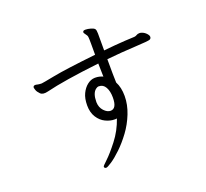

<svg xmlns="http://www.w3.org/2000/svg" viewBox="-141 -946 1282 1192"><g transform="rotate(-20 500.0 -350.0)"><path d="M447 -327Q448 -293 469 -270.5Q490 -248 512 -248Q553 -248 553 -321Q553 -363 538 -389.5Q523 -416 495 -416H491Q485 -416 474 -408Q447 -387 447 -330ZM366 75Q353 75 353 63Q353 59 384 30Q415 1 461 -58Q507 -117 532 -190Q528 -189 524 -189H516Q488 -189 457.5 -203.5Q427 -218 406.5 -250Q386 -282 386 -328.5Q386 -375 401 -406Q416 -437 439 -455Q462 -473 487 -474H493Q518 -474 542 -463L540 -550Q304 -523 187 -494Q152 -485 136.5 -500.5Q121 -516 116.5 -529.5Q112 -543 112 -545Q112 -559 127 -559Q131 -559 135 -558Q139 -557 144 -556Q149 -555 155.5 -554.5Q162 -554 168 -554Q174 -554 256.5 -570Q339 -586 540 -608V-681Q540 -714 538.5 -725.5Q537 -737 528 -747Q524 -754 521.5 -756.5Q519 -759 519 -763L520 -768Q522 -775 537 -775Q552 -775 571 -769.5Q590 -764 596 -756.5Q602 -749 602 -726V-614Q678 -622 744 -626L807 -629Q817 -630 824.5 -635Q832 -640 843 -640H849Q870 -636 885 -621.5Q900 -607 900 -596Q900 -585 890.5 -580Q881 -575 791 -570.5Q701 -566 602 -556Q602 -441 604 -401Q625 -362 625 -305Q625 -248 602 -190Q579 -132 543.5 -84Q508 -36 470.5 0Q433 36 403.5 55.5Q374 75 366 75Z"/></g></svg>

Font: LXGW Bright GB
Style: Regular
Weight: 400
Designer: Christian Thalmann (Catharsis Fonts)
Foundry: LXGW / Christian Thalmann (Catharsis Fonts) / Fontworks Inc.
Version: Version 5.510